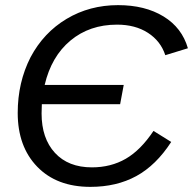

<svg xmlns="http://www.w3.org/2000/svg" viewBox="-20 -718 752 748"><path d="M332 10Q201 10 125 -68.5Q49 -147 49 -278Q49 -397 99 -495Q150 -591 239.5 -644.5Q329 -698 440 -698Q545 -698 617 -654Q689 -610 712 -530L624 -503Q606 -558 556.5 -590Q507 -622 436 -622Q329 -622 254.5 -560Q180 -498 154 -387H462L448 -312H143L142 -276Q142 -179 194 -122.5Q246 -66 338 -66Q412 -66 470 -99.5Q528 -133 578 -208L647 -165Q588 -74 511 -32Q434 10 332 10Z"/></svg>

Font: Libra Sans
Style: Italic
Weight: 400
Italic angle: -12°
Foundry: Context Ltd
Version: Version 1.002